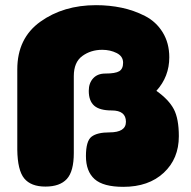

<svg xmlns="http://www.w3.org/2000/svg" viewBox="-20 -723 740 744"><path d="M352 -703Q404 -703 451.5 -693Q499 -683 542 -661Q585 -639 610.5 -597.5Q636 -556 636 -501Q636 -426 586 -371Q634 -337 653.5 -300Q673 -263 673 -195Q673 -108 614.5 -53.5Q556 1 458 1Q380 1 346.5 -29Q313 -59 313 -118Q313 -177 335 -193.5Q357 -210 404 -210Q468 -210 468 -251Q468 -295 413 -295Q366 -295 345 -313.5Q324 -332 324 -371Q324 -401 341 -419.5Q358 -438 388 -438Q427 -438 442 -447Q457 -456 457 -480Q457 -505 432 -517.5Q407 -530 376 -530Q332 -530 299 -506Q266 -482 266 -428V-130Q266 -59 239 -29.5Q212 0 156 0Q100 0 74 -31.5Q48 -63 47 -143V-454Q47 -575 136.5 -639Q226 -703 352 -703Z"/></svg>

Font: Coiny 2.0
Style: Regular
Weight: 400
Version: Version 1.001 July 11, 2018